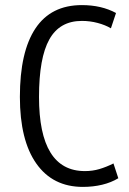

<svg xmlns="http://www.w3.org/2000/svg" viewBox="-20 -723 504 753"><path d="M305 10Q187 10 122.5 -81.5Q58 -173 58 -343Q58 -520 119 -611.5Q180 -703 301 -703Q378 -703 435 -672L415 -612Q393 -625 363 -633Q333 -641 301 -641Q214 -641 173.5 -568.5Q133 -496 133 -343Q133 -52 313 -52Q343 -52 370 -60Q397 -68 425 -82L444 -24Q416 -7 380.5 1.5Q345 10 305 10Z"/></svg>

Font: Ubuntu Sans Condensed
Style: Regular
Weight: 400
Width: 3
Designer: Dalton Maag Ltd
Foundry: Dalton Maag Ltd
Version: Version 1.006; ttfautohint (v1.8.4.7-5d5b)